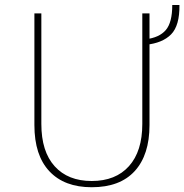

<svg xmlns="http://www.w3.org/2000/svg" viewBox="-20 -745 751 782"><path d="M120.1 -235.4V-690.4H148.4V-240.2Q148.4 -127.9 202.6 -67.9Q256.8 -7.8 353.5 -7.8Q451.2 -7.8 505.4 -68.4Q559.6 -128.9 559.6 -240.2V-690.4H588.9V-235.4Q588.9 -114.3 528.8 -48.3Q468.8 17.6 353.5 17.6Q242.2 17.6 181.2 -47.4Q120.1 -112.3 120.1 -235.4ZM573.2 -562.5V-585Q628.9 -591.8 655.3 -622.6Q681.6 -653.3 681.6 -724.6H710.9Q711.9 -640.6 676.8 -605Q641.6 -569.3 573.2 -562.5Z"/></svg>

Font: Gothic A1 Thin
Style: Regular
Weight: 250
Designer: HanYang I&C Co.,Ltd.
Foundry: HanYang I&C Co.,Ltd.
Version: Version 2.50